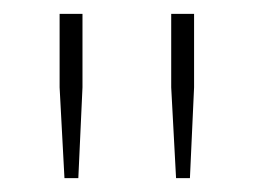

<svg xmlns="http://www.w3.org/2000/svg" viewBox="-20 -749 367 277"><path d="M73 -492 66 -623V-729H99V-623L93 -492ZM234 -492 227 -623V-729H260V-623L254 -492Z"/></svg>

Font: Mona Sans ExtraLight
Style: Regular
Weight: 200
Designer: Deni Anggara
Foundry: GitHub
Version: Version 2.000